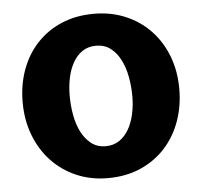

<svg xmlns="http://www.w3.org/2000/svg" viewBox="-45 -605 690 660"><g transform="rotate(-5 300.0 -274.5)"><path d="M302 8.5Q242 8.5 192.5 -13.2Q143 -35 107.2 -73.2Q71.5 -111.5 51.8 -163.5Q32 -215.5 32 -276.5Q32 -337 51 -388.8Q70 -440.5 105.2 -478.2Q140.5 -516 190.2 -537.2Q240 -558.5 302 -558.5Q362 -558.5 411.8 -537.2Q461.5 -516 497.2 -478.2Q533 -440.5 552.8 -388.8Q572.5 -337 572.5 -276.5Q572.5 -215.5 553.5 -163.5Q534.5 -111.5 499.2 -73.2Q464 -35 414 -13.2Q364 8.5 302 8.5ZM409.5 -264Q409.5 -298 403.5 -331Q397.5 -364 384.2 -390.2Q371 -416.5 350.2 -432.5Q329.5 -448.5 300 -448.5Q272.5 -448.5 252.5 -434.8Q232.5 -421 219.8 -398Q207 -375 201 -345.8Q195 -316.5 195 -285.5Q195 -251 201 -218Q207 -185 220.2 -159.2Q233.5 -133.5 254 -117.5Q274.5 -101.5 303.5 -101.5Q331 -101.5 351 -115.2Q371 -129 384 -152Q397 -175 403.2 -204Q409.5 -233 409.5 -264Z"/></g></svg>

Font: B612
Style: Bold
Weight: 700
Designer: Nicolas Chauveau, Thomas Paillot, Jonathan Favre-Lamarine, Jean-Luc Vinot
Foundry: AIRBUS
Version: Version 1.008